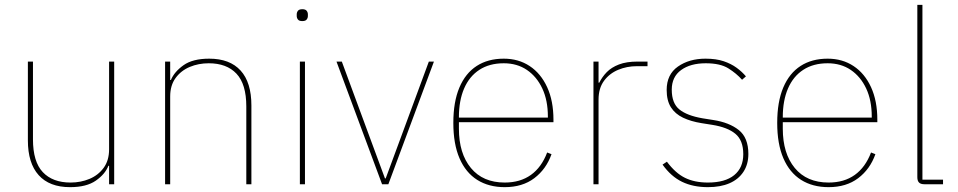

<svg xmlns="http://www.w3.org/2000/svg" viewBox="-20 -760 3950 792"><path d="M430 0V-76H427Q414 -42 375.5 -15Q337 12 269 12Q184 12 139.5 -37.5Q95 -87 95 -181V-506H116V-185Q116 -93 156.5 -50Q197 -7 271 -7Q313 -7 349 -22Q385 -37 407.5 -67.5Q430 -98 430 -144V-506H451V0Z M682 0H661V-506H682V-430H685Q699 -464 737 -491Q775 -518 843 -518Q928 -518 972.5 -469Q1017 -420 1017 -325V0H996V-321Q996 -413 955.5 -456Q915 -499 841 -499Q799 -499 763 -484Q727 -469 704.5 -438.5Q682 -408 682 -362Z M1227 -673Q1214 -673 1209 -679.5Q1204 -686 1204 -694V-701Q1204 -709 1209 -715.5Q1214 -722 1227 -722Q1240 -722 1245 -715.5Q1250 -709 1250 -701V-694Q1250 -686 1245 -679.5Q1240 -673 1227 -673ZM1217 0V-506H1238V0Z M1582 0H1556L1368 -506H1390L1507 -189L1568 -24H1571L1632 -189L1749 -506H1770Z M2062 12Q1996 12 1948.5 -18Q1901 -48 1875.5 -107Q1850 -166 1850 -253Q1850 -340 1875 -399Q1900 -458 1946.5 -488Q1993 -518 2058 -518Q2119 -518 2165 -487.5Q2211 -457 2237 -400.5Q2263 -344 2263 -266V-256H1873V-229Q1873 -127 1922.5 -67Q1972 -7 2062 -7Q2126 -7 2170 -38.5Q2214 -70 2237 -131L2255 -124Q2233 -62 2184 -25Q2135 12 2062 12ZM2058 -499Q1999 -499 1957.5 -472Q1916 -445 1894.5 -395Q1873 -345 1873 -277V-275H2240V-279Q2240 -346 2217 -395Q2194 -444 2153.5 -471.5Q2113 -499 2058 -499Z M2449 0H2428V-506H2449V-419H2452Q2464 -443 2483 -462.5Q2502 -482 2533 -494Q2564 -506 2610 -506H2651V-487H2607Q2566 -487 2530 -472Q2494 -457 2471.5 -426.5Q2449 -396 2449 -349Z M2900 12Q2839 12 2793.5 -10Q2748 -32 2713 -81L2731 -93Q2766 -46 2805.5 -26.5Q2845 -7 2900 -7Q2971 -7 3008.5 -37.5Q3046 -68 3046 -124Q3046 -181 3013.5 -208Q2981 -235 2918 -245L2874 -252Q2830 -259 2797.5 -274.5Q2765 -290 2747.5 -317.5Q2730 -345 2730 -389Q2730 -453 2776.5 -485.5Q2823 -518 2890 -518Q2934 -518 2965 -507.5Q2996 -497 3018.5 -480.5Q3041 -464 3057 -445L3041 -431Q3018 -457 2984.5 -478Q2951 -499 2891 -499Q2828 -499 2789.5 -471Q2751 -443 2751 -390Q2751 -334 2782.5 -308.5Q2814 -283 2878 -272L2922 -265Q2988 -255 3027.5 -223.5Q3067 -192 3067 -125Q3067 -82 3046.5 -51Q3026 -20 2989 -4Q2952 12 2900 12Z M3398 12Q3332 12 3284.5 -18Q3237 -48 3211.5 -107Q3186 -166 3186 -253Q3186 -340 3211 -399Q3236 -458 3282.5 -488Q3329 -518 3394 -518Q3455 -518 3501 -487.5Q3547 -457 3573 -400.5Q3599 -344 3599 -266V-256H3209V-229Q3209 -127 3258.5 -67Q3308 -7 3398 -7Q3462 -7 3506 -38.5Q3550 -70 3573 -131L3591 -124Q3569 -62 3520 -25Q3471 12 3398 12ZM3394 -499Q3335 -499 3293.5 -472Q3252 -445 3230.5 -395Q3209 -345 3209 -277V-275H3576V-279Q3576 -346 3553 -395Q3530 -444 3489.5 -471.5Q3449 -499 3394 -499Z M3870 0H3793Q3778 0 3771 -7Q3764 -14 3764 -29V-740H3785V-19H3870Z"/></svg>

Font: IBM Plex Sans Thin
Style: Regular
Weight: 250
Designer: Mike Abbink, Paul van der Laan, Pieter van Rosmalen
Foundry: Bold Monday
Version: Version 3.201